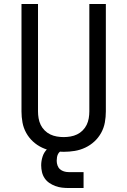

<svg xmlns="http://www.w3.org/2000/svg" viewBox="-20 -755 640 965"><path d="M300 8Q272 8 244.5 3.5Q217 -1 191.5 -13Q166 -25 145.5 -44Q125 -63 111.5 -87.5Q98 -112 93 -139.5Q88 -167 88 -195V-735H171V-195Q171 -178 174 -160.5Q177 -143 184.5 -127.5Q192 -112 204.5 -99.5Q217 -87 232.5 -79.5Q248 -72 265.5 -69Q283 -66 300 -66Q317 -66 334.5 -69Q352 -72 367.5 -79.5Q383 -87 395.5 -99.5Q408 -112 415.5 -127.5Q423 -143 426 -160.5Q429 -178 429 -195V-735H512V-195Q512 -167 507 -139.5Q502 -112 488.5 -87.5Q475 -63 454.5 -44Q434 -25 408.5 -13Q383 -1 355.5 3.5Q328 8 300 8ZM325 190Q308 190 291 188Q274 186 258 180Q242 174 228 164.5Q214 155 204.5 141Q195 127 191 110Q187 93 187 76Q187 54 194 32Q201 10 217.5 -6Q234 -22 256 -28.5Q278 -35 300 -35V0Q291 0 283.5 5.5Q276 11 272 18.5Q268 26 266.5 35Q265 44 265 53Q265 65 269 76.5Q273 88 281.5 95.5Q290 103 301.5 106.5Q313 110 325 110H400V190Z"/></svg>

Font: Iosevka Meiseki Sans
Style: Regular
Weight: 400
Monospace: yes
Designer: Belleve Invis
Foundry: Belleve Invis
Version: Version 11.2.6; ttfautohint (v1.8.4)